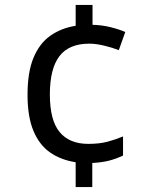

<svg xmlns="http://www.w3.org/2000/svg" viewBox="-20 -744 612 774"><path d="M353 -644Q391 -643 425.5 -634.5Q460 -626 485 -615L459 -542Q433 -552 400 -560Q367 -568 340 -568Q258 -568 219.5 -517.5Q181 -467 181 -363Q181 -259 220.5 -211.5Q260 -164 336 -164Q380 -164 412.5 -172.5Q445 -181 476 -194V-117Q449 -104 420 -96.5Q391 -89 352 -87V10H285V-90Q226 -99 182.5 -129Q139 -159 115 -216Q91 -273 91 -362Q91 -453 115 -511Q139 -569 183 -600Q227 -631 285 -640V-724H353Z"/></svg>

Font: Noto Sans Lydian
Style: Regular
Weight: 400
Designer: Monotype Design Team
Foundry: Monotype Imaging Inc.
Version: Version 2.002; ttfautohint (v1.8.4.7-5d5b)